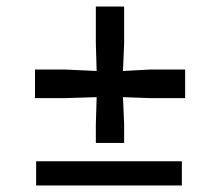

<svg xmlns="http://www.w3.org/2000/svg" viewBox="-20 -567 673 587"><path d="M273 -130V-187.5L275.5 -270L177.5 -267H87V-354.5H177.5L275.5 -350L273 -434.5V-547H359.5V-434.5L356 -350L440.5 -354.5H546V-267H440.5L356 -270L359.5 -187.5V-130ZM90.5 0V-74H536V0Z"/></svg>

Font: Merriweather 48pt ExtraBold
Style: Regular
Weight: 800
Version: Version 2.100